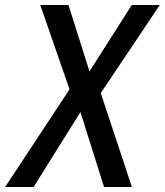

<svg xmlns="http://www.w3.org/2000/svg" viewBox="-22 -745 656 765"><path d="M255 -389 138.5 -725H251L334.5 -460.5L503 -725H614.5L379.5 -374L503.5 0H392.5L298.5 -298.5L112 0H-1.5Z"/></svg>

Font: JuliaMono Medium
Style: Italic
Weight: 500
Italic angle: -9°
Monospace: yes
Designer: cormullion
Foundry: corm
Version: Version 0.054; ttfautohint (v1.8.4)